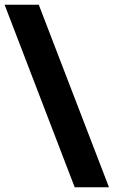

<svg xmlns="http://www.w3.org/2000/svg" viewBox="-20 -731 481 812"><path d="M295.9 61 -0.5 -710.9H144L440.9 61Z"/></svg>

Font: Vazirmatn UI
Style: Bold
Weight: 700
Designer: Saber Rastikerdar
Foundry: Saber Rastikerdar
Version: Version 33.003